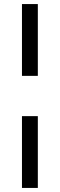

<svg xmlns="http://www.w3.org/2000/svg" viewBox="-20 -763 294 944"><path d="M88 -390V-743H166V-390ZM88 161V-192H166V161Z"/></svg>

Font: Saira Semi Condensed
Style: Regular
Weight: 400
Width: 4
Designer: Hector Gatti with collaboration of the Omnibus-Type team
Foundry: Omnibus-Type
Version: Version 1.001; ttfautohint (v1.8)